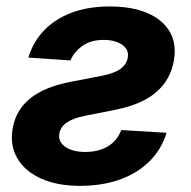

<svg xmlns="http://www.w3.org/2000/svg" viewBox="-20 -573 601 603"><path d="M69 -392.2Q84 -441.5 118.4 -477.5Q152.8 -513.5 204.9 -533.1Q256.9 -552.7 324.9 -552.7Q394.1 -552.7 442.3 -532.2Q490.6 -511.7 512.9 -473.8Q535.1 -435.9 526.2 -383.5Q516.2 -323.6 471.6 -284.4Q427 -245.3 343.5 -228.5L246.4 -209.2Q209.4 -201.7 189.6 -188.1Q169.8 -174.4 166.3 -153Q162.2 -128 185 -111.9Q207.7 -95.8 248.1 -95.8Q288.7 -95.8 318.1 -113Q347.6 -130.1 360.8 -164.6L503.1 -156Q487.3 -104.4 450.2 -67Q413 -29.7 357.4 -9.5Q301.8 10.7 230.7 10.7Q160.9 10.7 110.2 -11.7Q59.4 -34.2 35.2 -74.5Q10.9 -114.9 19.5 -168.5Q29.3 -226.6 73.8 -263.1Q118.4 -299.6 200.5 -315.8L301.7 -335.3Q341.1 -343.4 359.4 -357.3Q377.6 -371.1 381.2 -391.9Q385.7 -417.3 363.5 -432.5Q341.3 -447.7 305.6 -447.7Q265.1 -447.7 238.5 -428.6Q211.9 -409.5 201.3 -383.2Z"/></svg>

Font: Adwaita Sans
Style: Italic
Weight: 400
Italic angle: -9.39999°
Designer: Rasmus Andersson
Foundry: rsms
Version: Version 4.001;git-9221beed3